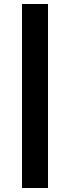

<svg xmlns="http://www.w3.org/2000/svg" viewBox="-20 -830 350 960"><path d="M90 110V-810H220V110Z"/></svg>

Font: Share
Style: Bold
Weight: 700
Designer: Ralph du Carrois
Version: Version 1.002